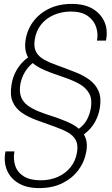

<svg xmlns="http://www.w3.org/2000/svg" viewBox="-20 -732 573 984"><path d="M181 232Q116 232 74 206.5Q32 181 15 138.5Q-2 96 8 44H54Q47 83 58 117Q69 151 101.5 171.5Q134 192 189 192Q237 192 276.5 174.5Q316 157 342 124.5Q368 92 375 47Q381 9 368 -14.5Q355 -38 327.5 -53.5Q300 -69 260 -83Q220 -97 171 -115Q126 -131 93 -153.5Q60 -176 45 -210.5Q30 -245 39 -297Q44 -336 65.5 -373.5Q87 -411 124 -438Q114 -455 110.5 -477Q107 -499 111 -526Q119 -579 150 -621Q181 -663 231.5 -687.5Q282 -712 348 -712Q413 -712 455 -687Q497 -662 515.5 -619.5Q534 -577 523 -524H477Q484 -558 473 -592.5Q462 -627 430 -650Q398 -673 341 -673Q294 -672 255 -655Q216 -638 190.5 -606Q165 -574 158 -529Q152 -490 165 -466Q178 -442 206 -426.5Q234 -411 273.5 -397Q313 -383 361 -364Q406 -347 438 -323.5Q470 -300 485 -265.5Q500 -231 492 -181Q486 -141 466 -105.5Q446 -70 410 -43Q421 -24 424 -2.5Q427 19 422 46Q413 98 381.5 140Q350 182 299.5 207Q249 232 181 232ZM384 -72Q411 -92 425.5 -118.5Q440 -145 446 -180Q453 -225 436.5 -254Q420 -283 388 -301Q356 -319 317 -332.5Q278 -346 242 -359Q208 -372 185.5 -383.5Q163 -395 148 -409Q122 -388 106 -360Q90 -332 84 -299Q78 -260 88.5 -234Q99 -208 122.5 -191Q146 -174 177 -161.5Q208 -149 243 -138Q278 -127 312 -113Q334 -104 352 -94.5Q370 -85 384 -72Z"/></svg>

Font: DM Sans 36pt ExtraLight
Style: Italic
Weight: 250
Italic angle: -10°
Designer: Colophon Foundry, Jonny Pinhorn
Foundry: Colophon Foundry
Version: Version 4.004;gftools[0.9.30]